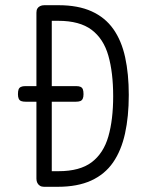

<svg xmlns="http://www.w3.org/2000/svg" viewBox="-20 -707 550 738"><path d="M149 11Q140 11 133.5 7Q127 3 123.5 -4Q120 -11 120 -20V-658Q120 -668 123.5 -674Q127 -680 134 -683.5Q141 -687 150 -687H205Q280 -687 332 -663.5Q384 -640 415.5 -595.5Q447 -551 461 -487Q475 -423 475 -342Q475 -259 460.5 -193.5Q446 -128 414.5 -82.5Q383 -37 330.5 -13Q278 11 202 11ZM179 -49H205Q287 -49 332.5 -83.5Q378 -118 396.5 -182.5Q415 -247 415 -337Q415 -428 396.5 -493Q378 -558 332 -592.5Q286 -627 204 -627H179ZM79 -316Q68 -316 61.5 -318.5Q55 -321 52 -327.5Q49 -334 49 -345Q49 -357 51.5 -363.5Q54 -370 60.5 -373Q67 -376 77 -376H273Q284 -376 290 -373Q296 -370 298.5 -363.5Q301 -357 301 -345Q301 -334 298 -327.5Q295 -321 288.5 -318.5Q282 -316 271 -316Z"/></svg>

Font: Fredoka Condensed Light
Style: Regular
Weight: 300
Width: 3
Designer: Ben Nathan
Foundry: Milena B. Brandão, Ben Nathan
Version: Version 2.001